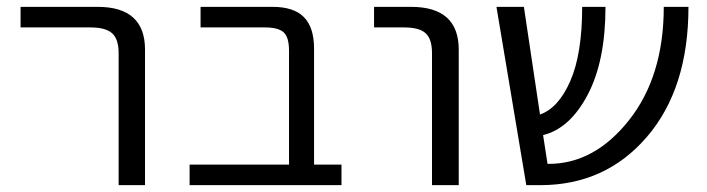

<svg xmlns="http://www.w3.org/2000/svg" viewBox="-20 -540 2063 560"><path d="M40 -460V-520H265Q403 -520 403 -395V0H326V-385Q326 -426 307 -443Q288 -460 244 -460Z M823 -392Q823 -431 807.5 -445.5Q792 -460 753 -460H565V-520H775Q837 -520 866.5 -490Q896 -460 896 -398V-60H976V0H533V-60H823Z M1071 -460V-520H1179Q1318 -520 1318 -395V0H1240V-385Q1240 -426 1221.5 -443Q1203 -460 1159 -460Z M1988 -520Q1988 -282 1867 -141Q1746 0 1556 0H1515L1428 -520H1508L1555 -206Q1609 -225 1643.5 -304Q1678 -383 1678 -520H1746Q1746 -362 1694 -263.5Q1642 -165 1564 -146L1577 -62H1580Q1714 -62 1815 -190Q1916 -318 1916 -520Z"/></svg>

Font: Mplus 1p
Style: Regular
Weight: 400
Version: Version 1.061